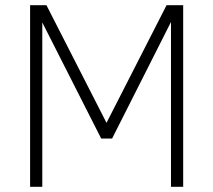

<svg xmlns="http://www.w3.org/2000/svg" viewBox="-20 -720 822 740"><path d="M96 0V-700H159L401 -226H380L622 -700H686V0H639V-662L652 -661L412 -186H370L129 -661L143 -662V0Z"/></svg>

Font: SUSE Thin ExtraLight
Style: Regular
Weight: 250
Version: Version 1.000